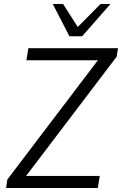

<svg xmlns="http://www.w3.org/2000/svg" viewBox="-20 -948 615 968"><path d="M11 0 17 -43 500 -679 505 -644H113L123 -705H575L568 -662L85 -26L81 -61H483L473 0ZM330 -765 246 -928H298L372 -812L487 -928H537L394 -765Z"/></svg>

Font: Nunito Sans 7pt SemiCondensed Light
Style: Italic
Weight: 300
Width: 4
Italic angle: -9°
Designer: Vernon Adams
Foundry: Vernon Adams
Version: Version 3.101;gftools[0.9.27]